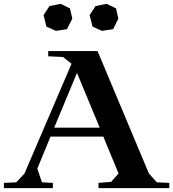

<svg xmlns="http://www.w3.org/2000/svg" viewBox="-65 -968 891 988"><path d="M331.1 -592.8 213.9 -311H448.2ZM-44.9 0V-26.9L19 -29.8L61 -75.2L303.2 -640.1L258.8 -674.8L183.1 -678.2V-705.1H437L701.2 -75.2L742.2 -29.8L806.2 -26.9V0H441.9V-26.9L506.8 -32.2L544.9 -75.2L466.8 -265.1H194.8L127 -100.1L150.9 -29.8L207 -26.9V0ZM159.2 -890.1 189.9 -937 247.1 -948.2 294.9 -924.8 307.1 -872.1 279.8 -817.9 223.1 -809.1 173.8 -831.1ZM396 -890.1 426.8 -937 483.9 -948.2 532.2 -924.8 543.9 -872.1 517.1 -817.9 460 -809.1 411.1 -831.1Z"/></svg>

Font: Ortica Angular Bold
Style: Regular
Weight: 700
Designer: Benedetta Bovani
Foundry: Collletttivo
Version: Version 2.000;Glyphs 3.1.2 (3151)